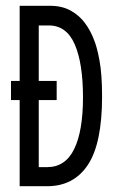

<svg xmlns="http://www.w3.org/2000/svg" viewBox="-20 -643 390 664"><path d="M48 1V-297H18V-363H48V-623H152Q195 -623 225 -606Q255 -589 274 -563Q293 -537 304 -508Q315 -483 324 -434.5Q333 -386 333 -309Q333 -147 284 -73Q235 1 143 1ZM114 -65H143Q206 -65 236.5 -127.5Q267 -190 267 -306Q267 -424 238.5 -489.5Q210 -555 149 -555H114V-363H176V-297H114Z"/></svg>

Font: Inconsolata ExtraCondensed Medium
Style: Regular
Weight: 500
Width: 2
Monospace: yes
Designer: Raph Levien, Cyreal, Brenton Simpson
Foundry: Raph Levien, Cyreal, Google
Version: Version 3.001; ttfautohint (v1.8.2.53-6de2)